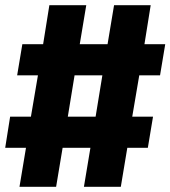

<svg xmlns="http://www.w3.org/2000/svg" viewBox="-23 -737 656 739"><path d="M52 -18 77 -168H-3L16 -288H96L123 -447H43L63 -567H143L167 -717H309L284 -567H391L416 -717H557L533 -567H613L593 -447H513L486 -288H566L546 -168H467L442 -18H300L325 -168H218L193 -18ZM238 -288H345L371 -447H264Z"/></svg>

Font: Iosevka Slab Heavy Extended
Style: Italic
Weight: 900
Width: 7
Italic angle: -9°
Monospace: yes
Designer: Belleve Invis
Foundry: Belleve Invis
Version: Version 11.1.0; ttfautohint (v1.8.3)